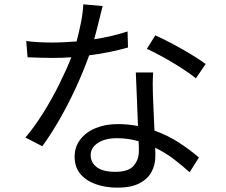

<svg xmlns="http://www.w3.org/2000/svg" viewBox="-20 -819 1040 885"><path d="M928 -524 883 -458Q856 -480 815.5 -506Q775 -532 732.5 -555.5Q690 -579 657 -594L696 -656Q732 -640 777 -616Q822 -592 863 -567Q904 -542 928 -524ZM568 -674 570 -600Q531 -589 485.5 -579.5Q440 -570 391 -564Q366 -494 331 -417.5Q296 -341 255 -269.5Q214 -198 175 -145L97 -185Q138 -233 178.5 -297.5Q219 -362 252.5 -429.5Q286 -497 309 -555Q266 -552 222 -552Q194 -552 164.5 -553Q135 -554 107 -555L101 -630Q129 -626 160 -624.5Q191 -623 223 -623Q249 -623 276.5 -624.5Q304 -626 333 -628Q344 -669 353 -714Q362 -759 364 -799L453 -791Q446 -764 436 -722.5Q426 -681 414 -638Q494 -650 568 -674ZM620 -121Q620 -131 620 -142.5Q620 -154 619 -168Q571 -182 519 -182Q464 -182 431 -160Q398 -138 398 -104Q398 -70 426 -48.5Q454 -27 512 -27Q573 -27 596.5 -55.5Q620 -84 620 -121ZM606 -485H686Q684 -454 684 -430Q684 -406 685 -378Q686 -351 688 -306.5Q690 -262 692 -217Q756 -194 807.5 -160Q859 -126 897 -93L854 -25Q822 -54 782.5 -84.5Q743 -115 695 -138Q696 -127 696 -116.5Q696 -106 696 -98Q696 -59 678 -26Q660 7 621.5 26.5Q583 46 522 46Q468 46 423 30.5Q378 15 351 -16.5Q324 -48 324 -97Q324 -142 350 -176Q376 -210 421 -228.5Q466 -247 522 -247Q572 -247 616 -238Q614 -299 611 -366Q608 -433 606 -485Z"/></svg>

Font: Noto IKEA Simplified Chinese
Style: Regular
Weight: 400
Designer: Monotype Design Team
Foundry: Monotype Imaging Inc.
Version: Version 1.100